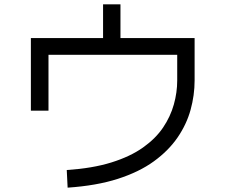

<svg xmlns="http://www.w3.org/2000/svg" viewBox="-20 -825 1040 883"><path d="M291 38 287 -43Q406 -51 492.5 -78Q579 -105 637.5 -146.5Q696 -188 730 -238.5Q764 -289 779.5 -344.5Q795 -400 795 -455V-573H203V-316H122V-650H875V-455Q875 -387 856.5 -320Q838 -253 796.5 -192.5Q755 -132 687.5 -83Q620 -34 522 -2.5Q424 29 291 38ZM454 -620V-805H534V-620Z"/></svg>

Font: Murecho Thin
Style: Regular
Weight: 400
Version: Version 1.010